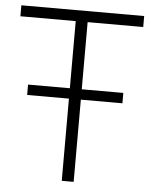

<svg xmlns="http://www.w3.org/2000/svg" viewBox="-52 -757 628 800"><g transform="rotate(5 262.0 -357.0)"><path d="M236.3 0V-343.8H61.5V-387.2H236.3V-668H4.9V-713.9H518.6V-668H286.1V-387.2H460V-343.8H286.1V0Z"/></g></svg>

Font: Open Sans Light
Style: Regular
Weight: 300
Designer: Monotype Design Team
Foundry: Monotype Imaging Inc.
Version: Version 3.000; ttfautohint (v1.8.4)